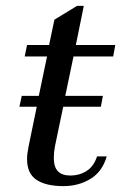

<svg xmlns="http://www.w3.org/2000/svg" viewBox="-20 -623 421 653"><path d="M230 -431 202 -297H330L323 -260H195L167 -126Q163 -106 163 -86Q163 -55 177 -40.5Q191 -26 220 -26Q250 -26 274.5 -41.5Q299 -57 310 -91H343Q328 -39 287.5 -14.5Q247 10 196 10Q136 10 104 -11.5Q72 -33 72 -82Q72 -99 77 -124L105 -260H46L54 -297H112L140 -431H64L72 -470H147L165 -556L242 -603H265L238 -470H372L365 -431Z"/></svg>

Font: Taviraj
Style: Italic
Weight: 400
Italic angle: -12°
Designer: Katatrad Team
Foundry: CadsonDemak
Version: Version 1.001